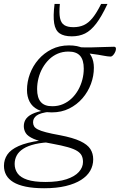

<svg xmlns="http://www.w3.org/2000/svg" viewBox="-74 -736 621 996"><path d="M500 -442.5Q492.5 -442.5 483.5 -443.8Q474.5 -445 462.5 -447.2Q450.5 -449.5 434.2 -452.2Q418 -455 396 -457.5Q374 -460 344 -461.5L321.5 -491.5Q363.5 -489.5 401.8 -490.2Q440 -491 470 -492.2Q500 -493.5 517.5 -493.5Q522.5 -493.5 525 -490.8Q527.5 -488 527.5 -483Q527.5 -476.5 524.8 -469.5Q522 -462.5 517.8 -456.2Q513.5 -450 508.8 -446.2Q504 -442.5 500 -442.5ZM198 -185Q228 -185 253.2 -196Q278.5 -207 298.2 -226Q318 -245 332 -270Q346 -295 353.2 -323Q360.5 -351 360.5 -380Q360.5 -425 341.2 -446.8Q322 -468.5 281 -468.5Q251 -468.5 225.8 -457.8Q200.5 -447 180.8 -427.8Q161 -408.5 147 -383.8Q133 -359 125.8 -330.8Q118.5 -302.5 118.5 -274Q118.5 -229 137.8 -206.8Q157 -184.5 198 -185ZM284 -500.5Q329 -500.5 357.5 -485.8Q386 -471 399.5 -445Q413 -419 413 -384.5Q413 -342 397.8 -300.8Q382.5 -259.5 353.8 -226.2Q325 -193 285 -173Q245 -153 195 -153Q150 -153 121.5 -167.8Q93 -182.5 79.5 -208.8Q66 -235 66 -269Q66 -311.5 81.2 -352.8Q96.5 -394 125.2 -427.2Q154 -460.5 194 -480.5Q234 -500.5 284 -500.5ZM155 240.5Q99 240.5 59.5 232.2Q20 224 -5 208.8Q-30 193.5 -41.8 172Q-53.5 150.5 -53.5 124.5Q-53.5 92 -36 66Q-18.5 40 22.8 21.5Q64 3 135 -7L157.5 -19.5L203.5 1Q147 2.5 108.5 11.5Q70 20.5 46.5 35.8Q23 51 12.5 71Q2 91 2 114.5Q2 142 17 163.2Q32 184.5 67.2 196.2Q102.5 208 162 208Q227.5 208 270.8 193.8Q314 179.5 335.2 155.8Q356.5 132 356.5 104Q356.5 85.5 350 71.8Q343.5 58 326.5 47.2Q309.5 36.5 278 27.5Q246.5 18.5 197 9.5Q133 -1.5 101.5 -15.2Q70 -29 59.8 -45.5Q49.5 -62 49.5 -81.5Q49.5 -105 63 -122Q76.5 -139 105.8 -150.2Q135 -161.5 181.5 -167.5L185 -156.5Q134 -150.5 115.8 -136.5Q97.5 -122.5 97.5 -102Q97.5 -90 102.8 -81Q108 -72 122.5 -64.5Q137 -57 164.8 -49.8Q192.5 -42.5 237.5 -34.5Q305 -21.5 342.5 -3.8Q380 14 394.8 37.2Q409.5 60.5 409.5 90.5Q409.5 122.5 394 149.8Q378.5 177 346.8 197.2Q315 217.5 267.2 229Q219.5 240.5 155 240.5ZM306.5 -595Q337 -595 360.8 -605.8Q384.5 -616.5 406 -642.8Q427.5 -669 450.5 -715.5H483.5Q453 -650 425 -613.5Q397 -577 367 -562.2Q337 -547.5 298.5 -547.5Q257.5 -547.5 235.2 -563Q213 -578.5 207 -615.2Q201 -652 209 -715.5H236.5Q232 -669 237.2 -642.8Q242.5 -616.5 259.5 -605.8Q276.5 -595 306.5 -595Z"/></svg>

Font: Newsreader 9pt Light
Style: Italic
Weight: 300
Italic angle: -17°
Designer: Hugues Gentile
Foundry: Production Type
Version: Version 1.003